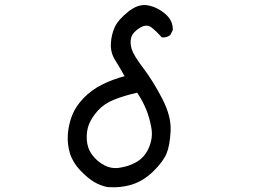

<svg xmlns="http://www.w3.org/2000/svg" viewBox="-20 -745 1040 781"><path d="M417 16Q388 10 362.5 -5Q337 -20 306.5 -52Q276 -84 264.5 -121.5Q253 -159 256 -199Q259 -239 273.5 -276Q288 -313 320.5 -346.5Q353 -380 396.5 -401.5Q440 -423 487 -435Q466 -472 447.5 -502Q429 -532 431 -568Q433 -604 446.5 -634Q460 -664 501 -697Q542 -730 580 -723.5Q618 -717 651 -689.5Q684 -662 683 -623L673 -603Q659 -591 638 -593Q616 -618 596 -633.5Q576 -649 547.5 -631Q519 -613 513.5 -591.5Q508 -570 516 -544.5Q524 -519 563.5 -467Q603 -415 640 -343.5Q677 -272 674 -212.5Q671 -153 657.5 -120.5Q644 -88 604.5 -49Q565 -10 518.5 5Q472 20 417 16ZM519 -78Q563 -96 583 -138.5Q603 -181 596 -223Q589 -265 574.5 -300Q560 -335 538 -368Q485 -356 444 -339.5Q403 -323 378 -295Q353 -267 342 -239.5Q331 -212 333 -177Q335 -142 355 -115Q375 -88 405 -72.5Q435 -57 468.5 -63Q502 -69 519 -78Z"/></svg>

Font: Kosefont JP
Style: Regular
Weight: 400
Designer: Nozomi Seto 瀬戸のぞみ
Version: Version 3.00;June 19, 2020